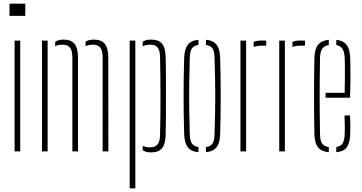

<svg xmlns="http://www.w3.org/2000/svg" viewBox="-20 -820 1961 1040"><path d="M31.5 -734V-800H117V-734ZM59 0V-600H89.5V0Z M207.5 0V-600H238V0ZM536 0V-509Q535.5 -546.5 523.2 -562.2Q511 -578 482.5 -578Q459.5 -578 443.5 -569.5V-595Q452.5 -600 463.8 -602.8Q475 -605.5 488 -605.5Q529 -605.5 547.5 -583Q566 -560.5 566.5 -508L567 0ZM372 0V-509Q371.5 -546.5 359.2 -562.2Q347 -578 318.5 -578Q307 -578 297 -576Q287 -574 279 -569.5V-594Q288 -599.5 299 -602.5Q310 -605.5 324 -605.5Q364.5 -605.5 383.2 -583Q402 -560.5 402.5 -508V0Z M682.5 200V-600H713V200ZM753 -30.5Q761 -26 771 -24Q781 -22 793 -22Q821 -22 833.8 -38Q846.5 -54 847 -91Q848.5 -156.5 849 -211.8Q849.5 -267 849.2 -316Q849 -365 848.5 -412.2Q848 -459.5 847 -509Q846.5 -546.5 834.2 -562.2Q822 -578 793.5 -578Q769.5 -578 753 -569V-593.5Q762 -600 773 -602.8Q784 -605.5 798.5 -605.5Q839.5 -605.5 858 -583Q876.5 -560.5 877.5 -508Q878.5 -469.5 878.8 -418Q879 -366.5 879 -309.5Q879 -252.5 878.8 -196.2Q878.5 -140 877.5 -92Q876.5 -40 857.8 -17.2Q839 5.5 798 5.5Q770 5.5 753 -6.5Z M977.5 -93.5Q976 -144 975.2 -195.8Q974.5 -247.5 974.5 -299.5Q974.5 -351.5 975.2 -403.2Q976 -455 977.5 -505.5Q979.5 -553.5 996.8 -577Q1014 -600.5 1055 -604.5V-576.5Q1030 -573 1019.5 -557.8Q1009 -542.5 1008 -508.5Q1006.5 -447.5 1005.5 -397.2Q1004.5 -347 1004.5 -299.8Q1004.5 -252.5 1005.5 -202Q1006.5 -151.5 1008 -90.5Q1009 -57 1020 -42Q1031 -27 1055 -23.5V4.5Q1014 0.5 996.8 -22.8Q979.5 -46 977.5 -93.5ZM1095.5 4.5V-23.5Q1120 -27 1130.5 -42Q1141 -57 1142 -90.5Q1144 -151.5 1145 -202Q1146 -252.5 1146 -299.8Q1146 -347 1145 -397.2Q1144 -447.5 1142 -508.5Q1141 -543 1130.8 -558Q1120.5 -573 1095.5 -576.5V-604.5Q1123 -602 1139.5 -590.5Q1156 -579 1163.8 -558.2Q1171.5 -537.5 1172.5 -505.5Q1174 -455 1174.8 -403.2Q1175.5 -351.5 1175.5 -299.8Q1175.5 -248 1174.8 -196.2Q1174 -144.5 1172.5 -93.5Q1171.5 -62.5 1163.8 -41.8Q1156 -21 1139.5 -9.8Q1123 1.5 1095.5 4.5Z M1282.5 0V-600H1313V0ZM1354 -565.5V-592.5Q1369 -600.5 1395.5 -600.5Q1402 -600.5 1409 -600.2Q1416 -600 1422 -600V-572.5H1395.5Q1370 -572.5 1354 -565.5Z M1492.5 0V-600H1523V0ZM1564 -565.5V-592.5Q1579 -600.5 1605.5 -600.5Q1612 -600.5 1619 -600.2Q1626 -600 1632 -600V-572.5H1605.5Q1580 -572.5 1564 -565.5Z M1683 -92Q1682 -142.5 1681.5 -194.8Q1681 -247 1681 -299.5Q1681 -352 1681.5 -404.2Q1682 -456.5 1683 -507Q1684.5 -554 1702.5 -577Q1720.5 -600 1761 -604.5V-576.5Q1736.5 -572 1725.5 -556Q1714.5 -540 1713.5 -509Q1712.5 -448 1712 -397.8Q1711.5 -347.5 1711.5 -300.5Q1711.5 -253.5 1712 -202.8Q1712.5 -152 1713.5 -90.5Q1714.5 -56.5 1725.5 -41.5Q1736.5 -26.5 1761 -23.5V4.5Q1719.5 0.5 1702 -22.5Q1684.5 -45.5 1683 -92ZM1801.5 4.5V-23.5Q1825 -27.5 1835.2 -42.5Q1845.5 -57.5 1847 -90.5Q1848 -112 1847.8 -137.5Q1847.5 -163 1846 -194.5H1876Q1877.5 -164.5 1877.8 -139Q1878 -113.5 1877 -92Q1875 -45.5 1858.8 -22.5Q1842.5 0.5 1801.5 4.5ZM1743.5 -290.5V-317.5H1847Q1848 -359.5 1848.2 -396.8Q1848.5 -434 1848.2 -462.8Q1848 -491.5 1847 -509Q1845 -540 1834.5 -556Q1824 -572 1801.5 -576.5V-604.5Q1840 -600 1857.5 -577.2Q1875 -554.5 1877 -507.5Q1877.5 -490.5 1878 -459.8Q1878.5 -429 1878.2 -386.2Q1878 -343.5 1876 -290.5Z"/></svg>

Font: Big Shoulders Stencil Display ExtraLight
Style: Regular
Weight: 250
Designer: Patric King
Foundry: XO Type Co
Version: Version 2.001